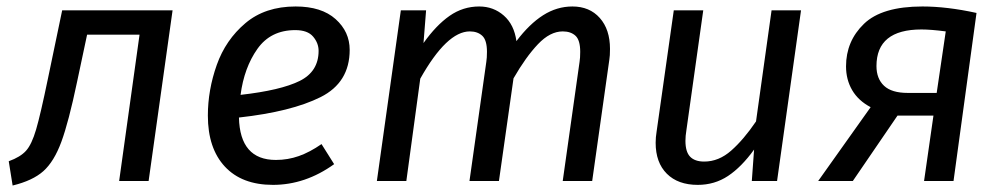

<svg xmlns="http://www.w3.org/2000/svg" viewBox="-20 -559 3096 593"><path d="M439 0H348L411 -452H249L218 -306Q192 -182 169.5 -121Q147 -60 114 -30.5Q81 -1 19 14L7 -61Q43 -74 60.5 -93.5Q78 -113 91.5 -159Q105 -205 128 -316L172 -527H513Z M718 -196Q721 -65 832 -65Q869 -65 903 -77Q937 -89 973 -114L1012 -52Q923 12 823 12Q727 12 674.5 -44.5Q622 -101 622 -202Q622 -281 649.5 -358.5Q677 -436 738 -487.5Q799 -539 893 -539Q973 -539 1016.5 -500Q1060 -461 1060 -405Q1060 -304 970 -259Q880 -214 718 -196ZM964 -402Q964 -426 947 -446Q930 -466 892 -466Q816 -466 775 -408Q734 -350 723 -266Q847 -280 905.5 -309Q964 -338 964 -402Z M1864 -408Q1864 -386 1862 -375L1809 0H1718L1770 -368Q1772 -380 1772 -399Q1772 -435 1757.5 -448.5Q1743 -462 1718 -462Q1679 -462 1641.5 -422.5Q1604 -383 1566 -317L1521 0H1430L1482 -368Q1484 -380 1484 -399Q1484 -435 1469.5 -448.5Q1455 -462 1431 -462Q1360 -462 1278 -316L1235 0H1144L1218 -527H1296L1288 -426Q1327 -481 1368.5 -510Q1410 -539 1460 -539Q1504 -539 1536 -511Q1568 -483 1575 -432Q1615 -485 1657.5 -512Q1700 -539 1748 -539Q1801 -539 1832.5 -503.5Q1864 -468 1864 -408Z M2005 -118Q2005 -135 2008 -153L2061 -527H2152L2100 -157Q2097 -139 2097 -124Q2097 -90 2111.5 -75Q2126 -60 2155 -60Q2200 -60 2238.5 -94Q2277 -128 2315 -184L2363 -527H2454L2380 0H2302L2309 -97Q2270 -43 2228.5 -15.5Q2187 12 2135 12Q2074 12 2039.5 -22.5Q2005 -57 2005 -118Z M2996 -519 2925 0H2834L2863 -202H2752L2614 0H2507L2669 -228Q2631 -248 2612 -280.5Q2593 -313 2593 -354Q2593 -432 2648.5 -485.5Q2704 -539 2829 -539Q2905 -539 2996 -519ZM2687 -355Q2687 -316 2710.5 -294Q2734 -272 2784 -272H2873L2901 -462Q2855 -468 2826 -468Q2687 -468 2687 -355Z"/></svg>

Font: Fira Sans
Style: Italic
Weight: 400
Italic angle: -8°
Designer: bBox Type GmbH & Carrois Corporate GbR & Edenspiekermann AG
Foundry: bBox Type GmbH & Carrois Corporate GbR & Edenspiekermann AG
Version: Version 4.301